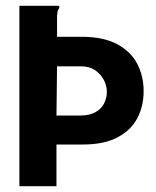

<svg xmlns="http://www.w3.org/2000/svg" viewBox="-20 -643 540 663"><path d="M47 0V-623H183Q185 -621 185 -620Q185 -619 185 -618Q185 -614 181.5 -610Q178 -606 177 -589V-516H261Q337 -516 384.5 -490.5Q432 -465 454 -422.5Q476 -380 476 -328Q476 -277 454.5 -235.5Q433 -194 386.5 -169Q340 -144 266 -144H175V0ZM175 -244H256Q288 -244 308.5 -255Q329 -266 339 -285Q349 -304 349 -326Q349 -347 338.5 -367Q328 -387 308.5 -400.5Q289 -414 259 -414H177Z"/></svg>

Font: Inconsolata ExtraBold
Style: Regular
Weight: 800
Designer: Raph Levien, Cyreal, Brenton Simpson
Foundry: Raph Levien, Cyreal, Google
Version: Version 3.001